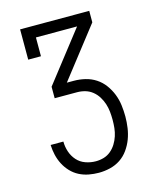

<svg xmlns="http://www.w3.org/2000/svg" viewBox="-111 -812 722 888"><g transform="rotate(-15 250.0 -367.5)"><path d="M252 0Q228 0 204 -4.5Q180 -9 158.5 -20Q137 -31 120 -49Q103 -67 92 -88.5Q81 -110 75.5 -133.5Q70 -157 69 -182H130Q130 -157 138 -133Q146 -109 162.5 -90.5Q179 -72 203 -63.5Q227 -55 252 -55Q272 -55 290.5 -60.5Q309 -66 324 -78.5Q339 -91 349.5 -108Q360 -125 366 -143.5Q372 -162 374 -181Q376 -200 376 -220Q376 -240 374 -259.5Q372 -279 366 -297.5Q360 -316 349.5 -333Q339 -350 323.5 -362.5Q308 -375 289 -380.5Q270 -386 250 -386H143V-441L329 -680H132V-590H71V-735H402V-680L216 -441H250Q277 -441 304 -434.5Q331 -428 354 -413Q377 -398 393.5 -375.5Q410 -353 420 -327.5Q430 -302 433.5 -274.5Q437 -247 437 -220Q437 -193 433 -165.5Q429 -138 419.5 -113Q410 -88 394 -65.5Q378 -43 355.5 -28Q333 -13 306 -6.5Q279 0 252 0Z"/></g></svg>

Font: Iosevka Curly Slab Light
Style: Regular
Weight: 300
Monospace: yes
Designer: Belleve Invis
Foundry: Belleve Invis
Version: Version 22.1.2; ttfautohint (v1.8.4)